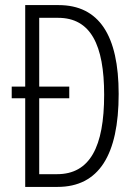

<svg xmlns="http://www.w3.org/2000/svg" viewBox="-20 -734 538 754"><path d="M210 -714H79V-394H26V-348H79V0H206C368 0 446 -125 446 -365C446 -595 369 -714 210 -714ZM208 -664C336 -664 389 -558 389 -362C389 -157 333 -50 204 -50H134V-348H252V-394H134V-664Z"/></svg>

Font: Noto Sans Lao Looped ExtraCondensed Light
Style: Regular
Weight: 300
Width: 2
Designer: Mark Frömberg, Ben Mitchell
Foundry: The Fontpad Ltd
Version: Version 1.002